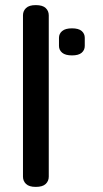

<svg xmlns="http://www.w3.org/2000/svg" viewBox="-20 -722 402 752"><path d="M171 -30Q171 -13 159 -1.5Q147 10 120 10Q94 10 82 -1.5Q70 -13 70 -30V-662Q70 -679 82 -690.5Q94 -702 120 -702Q147 -702 159 -690.5Q171 -679 171 -662ZM262 -505Q236 -505 223.5 -515.5Q211 -526 211 -542V-574Q211 -590 223.5 -600.5Q236 -611 262 -611Q288 -611 300 -600.5Q312 -590 312 -574V-542Q312 -526 300 -515.5Q288 -505 262 -505Z"/></svg>

Font: Sofadi One
Style: Regular
Weight: 400
Designer: Botjo Nikoltchev
Foundry: Botjo Nikoltchev
Version: Version 1.002